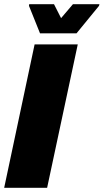

<svg xmlns="http://www.w3.org/2000/svg" viewBox="-28 -901 497 921"><path d="M-8 0 138 -688H345L198 0ZM164 -741 111 -873 112 -881H231L265 -814L322 -881H449L447 -873L339 -741Z"/></svg>

Font: Saira Semi Condensed Black
Style: Italic
Weight: 900
Width: 4
Italic angle: -12°
Designer: Hector Gatti with collaboration of the Omnibus-Type team
Foundry: Omnibus-Type
Version: Version 1.001; ttfautohint (v1.8)